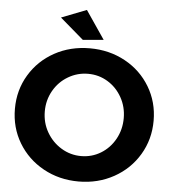

<svg xmlns="http://www.w3.org/2000/svg" viewBox="-61 -971 927 1037"><g transform="rotate(5 403.0 -452.5)"><path d="M779 -351Q779 -250 729.5 -167Q680 -84 594 -36.5Q508 11 403 11Q298 11 212 -36.5Q126 -84 76.5 -166.5Q27 -249 27 -351Q27 -452 76.5 -534.5Q126 -617 211.5 -664Q297 -711 403 -711Q508 -711 594 -664Q680 -617 729.5 -534.5Q779 -452 779 -351ZM189 -351Q189 -289 218.5 -238Q248 -187 297.5 -157Q347 -127 405 -127Q463 -127 511.5 -156.5Q560 -186 588.5 -237.5Q617 -289 617 -351Q617 -412 588.5 -463Q560 -514 511.5 -543.5Q463 -573 405 -573Q347 -573 297 -543.5Q247 -514 218 -463Q189 -412 189 -351ZM368 -916 472 -763 360 -753 232 -863Z"/></g></svg>

Font: Montserrat SemiBold
Style: Regular
Weight: 600
Designer: Julieta Ulanovsky
Foundry: Julieta Ulanovsky
Version: Version 6.001